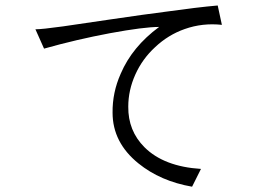

<svg xmlns="http://www.w3.org/2000/svg" viewBox="-20 -749 1040 717"><path d="M112.3 -639.6 144.5 -567.4Q265.6 -601.6 390.6 -625Q517.6 -648.4 574.2 -648.4Q473.6 -574.2 430.7 -473.6Q399.4 -403.3 400.4 -328.1Q400.4 -216.8 497.1 -138.7Q579.1 -72.3 697.3 -51.8L730.5 -118.2Q591.8 -127 519.5 -199.2Q458 -260.7 459 -350.6Q459 -412.1 485.4 -470.7Q511.7 -529.3 559.6 -573.2Q608.4 -619.1 669.9 -640.6Q736.3 -664.1 808.6 -656.2L793 -728.5Q715.8 -721.7 597.7 -705.1Q527.3 -696.3 387.7 -675.8Q263.7 -657.2 214.8 -650.4Q136.7 -639.6 112.3 -639.6Z"/></svg>

Font: DotumChe
Style: Regular
Weight: 400
Monospace: yes
Version: Version 2.21